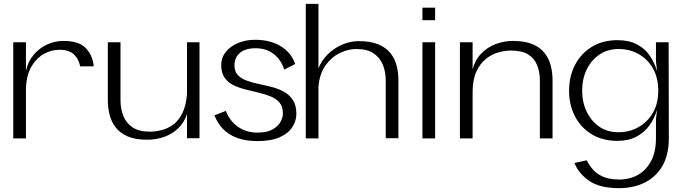

<svg xmlns="http://www.w3.org/2000/svg" viewBox="-20 -720 3547 999"><path d="M49 0V-500H115V-351Q126 -401 155.5 -435.5Q185 -470 225 -488.5Q265 -507 310 -507Q389 -507 424 -472Q459 -437 466 -387Q467 -384 467 -381Q467 -378 467 -375H397Q390 -413 364.5 -437Q339 -461 290 -461Q249 -461 211 -441Q173 -421 146.5 -378.5Q120 -336 115 -269V0Z M747 7Q684 7 644 -10.5Q604 -28 581.5 -57.5Q559 -87 550 -123.5Q541 -160 541 -199V-500H607V-199Q607 -155 621.5 -117.5Q636 -80 669.5 -57.5Q703 -35 759 -35Q789 -35 821 -43Q853 -51 881.5 -72Q910 -93 929 -131.5Q948 -170 953 -230V-500H1018V-1H953V-127Q939 -83 908 -53Q877 -23 835 -8Q793 7 747 7Z M1308 -513Q1385 -513 1440 -480Q1495 -447 1516 -387L1459 -358Q1442 -410 1403.5 -439.5Q1365 -469 1310 -469Q1257 -469 1228.5 -445Q1200 -421 1200 -380Q1200 -348 1217.5 -329.5Q1235 -311 1263.5 -300.5Q1292 -290 1326.5 -283Q1361 -276 1395.5 -267Q1430 -258 1458.5 -242Q1487 -226 1504.5 -199Q1522 -172 1522 -127Q1522 -91 1501 -58.5Q1480 -26 1435.5 -6Q1391 14 1320 14Q1231 14 1175.5 -21Q1120 -56 1096 -120L1155 -143Q1175 -91 1218 -60.5Q1261 -30 1320 -30Q1368 -30 1397 -46Q1426 -62 1439 -85Q1452 -108 1452 -129Q1452 -165 1435 -185.5Q1418 -206 1389 -218Q1360 -230 1326 -238Q1292 -246 1257.5 -254.5Q1223 -263 1194.5 -277Q1166 -291 1148.5 -316Q1131 -341 1131 -382Q1131 -420 1154.5 -449.5Q1178 -479 1218 -496Q1258 -513 1308 -513Z M1571 0V-700H1637V-364Q1652 -404 1684.5 -436.5Q1717 -469 1759.5 -487.5Q1802 -506 1846 -506Q1909 -506 1949 -489Q1989 -472 2012 -443Q2035 -414 2044 -377.5Q2053 -341 2053 -302V-1H1987V-302Q1987 -346 1972 -383Q1957 -420 1923.5 -442.5Q1890 -465 1834 -465Q1792 -465 1749 -444.5Q1706 -424 1674.5 -381Q1643 -338 1637 -269V0Z M2178 0V-500H2244V0ZM2178 -615V-680H2244V-615Z M2648 -507Q2711 -507 2751 -490Q2791 -473 2814 -443.5Q2837 -414 2846 -377.5Q2855 -341 2855 -302V0H2789V-302Q2789 -346 2774.5 -381.5Q2760 -417 2727.5 -437Q2695 -457 2638 -457Q2607 -457 2572 -447Q2537 -437 2507 -412.5Q2477 -388 2458 -346Q2439 -304 2439 -240V0H2373V-500H2439V-359Q2452 -409 2484.5 -442Q2517 -475 2560 -491Q2603 -507 2648 -507Z M3202 259Q3100 259 3045 220.5Q2990 182 2969 128L3033 114Q3045 139 3065 162Q3085 185 3118 199.5Q3151 214 3202 214Q3256 214 3299 190Q3342 166 3367.5 118Q3393 70 3393 -1V-101L3399 -150Q3386 -105 3359.5 -68Q3333 -31 3291.5 -9Q3250 13 3193 13Q3116 13 3059.5 -21Q3003 -55 2972 -114Q2941 -173 2941 -248Q2941 -323 2972 -382.5Q3003 -442 3059.5 -476.5Q3116 -511 3193 -511Q3252 -511 3293.5 -489.5Q3335 -468 3360.5 -431Q3386 -394 3399 -349L3393 -400V-500H3459L3460 -1Q3460 86 3426.5 143.5Q3393 201 3334.5 230Q3276 259 3202 259ZM3199 -465Q3142 -465 3099 -436Q3056 -407 3032.5 -358Q3009 -309 3009 -248Q3009 -188 3032.5 -139Q3056 -90 3098 -61Q3140 -32 3198 -32Q3255 -32 3302 -58.5Q3349 -85 3377 -133Q3405 -181 3405 -248Q3405 -316 3377 -364.5Q3349 -413 3302.5 -439Q3256 -465 3199 -465Z"/></svg>

Font: Panamera
Style: Regular
Weight: 400
Designer: Bastien Sozeau
Foundry: NBR — Bastien Sozeau
Version: Version 3.002; ttfautohint (v1.8.4.7-5d5b);gftools[0.9.33]